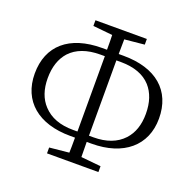

<svg xmlns="http://www.w3.org/2000/svg" viewBox="-131 -873 1026 1018"><g transform="rotate(20 382.0 -363.5)"><path d="M528 12V-21L416 -32L415 -117H442C622 -117 733 -211 733 -364C733 -521 627 -613 442 -613H415L416 -696L528 -707V-739H238V-707L348 -696C349 -678 349 -650 349 -613H322C137 -613 32 -521 32 -364C32 -209 142 -117 322 -117H349C349 -79 349 -51 348 -32L238 -21V12ZM325 -152C252 -152 196 -173 157 -215C122 -252 105 -302 105 -364C105 -428 122 -478 155 -515C193 -556 250 -577 325 -577H350C350 -516 350 -456 350 -395V-326C350 -268 350 -210 350 -152ZM415 -152C415 -210 415 -268 415 -326V-395C415 -456 415 -516 415 -577H440C515 -577 572 -556 609 -515C642 -478 659 -428 659 -364C659 -301 642 -252 608 -215C569 -173 513 -152 440 -152Z"/></g></svg>

Font: AllPunType Light
Style: Regular
Weight: 300
Version: 1.0